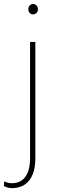

<svg xmlns="http://www.w3.org/2000/svg" viewBox="-68 -741 291 974"><path d="M84.5 -528.3H111.3V63Q111.3 111.3 97.2 145Q83 178.7 56.6 196Q30.3 213.4 -7.3 213.4Q-18.1 213.4 -28.1 210.7Q-38.1 208 -47.9 202.6L-46.9 179.2Q-40 182.6 -29.5 185.5Q-19 188.5 -7.3 188.5Q22.5 188.5 43 173.6Q63.5 158.7 74 130.6Q84.5 102.5 84.5 63ZM75.7 -694.3Q75.7 -705.6 82.5 -713.1Q89.4 -720.7 100.1 -720.7Q109.9 -720.7 117.2 -713.1Q124.5 -705.6 124.5 -694.3Q124.5 -683.1 117.2 -675.5Q109.9 -668 100.1 -668Q89.4 -668 82.5 -675.5Q75.7 -683.1 75.7 -694.3Z"/></svg>

Font: Roboto Condensed Thin
Style: Regular
Weight: 250
Width: 3
Designer: Christian Robertson
Foundry: Google
Version: Version 3.009; 2024